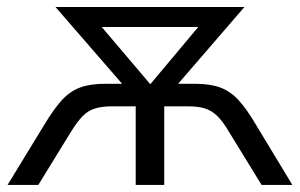

<svg xmlns="http://www.w3.org/2000/svg" viewBox="-20 -522 847 542"><path d="M1.4 0 105.2 -170.1Q131.8 -214.1 154.4 -239.1Q177.1 -264 205.7 -274.8Q234.3 -285.5 277.6 -285.5H351.7L341.8 -265.8L136.6 -502.3H670L465.9 -265.8L454.9 -285.5H530Q573.8 -285.5 602.4 -274.8Q631 -264 653.9 -238.8Q676.9 -213.6 702.4 -170.1L805.3 0H718.4L626.5 -149.6Q609.3 -178.9 593.7 -194.3Q578 -209.7 559.1 -215.7Q540.1 -221.8 511.3 -221.8H443.6V0H363.1V-221.8H295.3Q267.5 -221.8 248.1 -215.7Q228.6 -209.7 213.5 -194.3Q198.3 -178.9 180.1 -149.6L88.2 0ZM403.3 -285.4H405.3L560 -470.1V-445.7H246.6V-470.1Z"/></svg>

Font: Mulish ExtraLight
Style: Regular
Weight: 200
Designer: Vernon Adams
Foundry: Vernon Adams
Version: Version 3.603